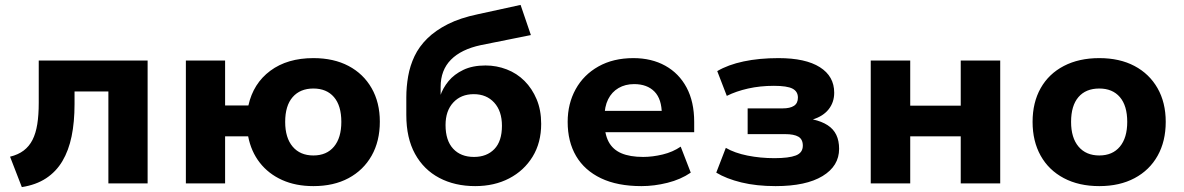

<svg xmlns="http://www.w3.org/2000/svg" viewBox="-20 -748 4828 783"><path d="M69 15 21 -109Q54 -117 76.5 -134Q99 -151 112.5 -177.5Q126 -204 132 -241.5Q138 -279 138 -329V-501H582V0H422V-375H284V-324Q284 -250 272 -192Q260 -134 234.5 -91Q209 -48 168 -21Q127 6 69 15Z M1258 11Q1186 11 1130.5 -14Q1075 -39 1039.5 -84.5Q1004 -130 992 -192H898V0H738V-501H898V-318H993Q1013 -408 1082.5 -459.5Q1152 -511 1258 -511Q1341 -511 1401.5 -479Q1462 -447 1495.5 -388.5Q1529 -330 1529 -252Q1529 -172 1495.5 -113Q1462 -54 1401.5 -21.5Q1341 11 1258 11ZM1258 -114Q1312 -114 1342 -150Q1372 -186 1372 -251Q1372 -317 1342 -352Q1312 -387 1258 -387Q1204 -387 1173.5 -352Q1143 -317 1143 -251Q1143 -186 1173.5 -150Q1204 -114 1258 -114Z M1918 11Q1835 11 1771.5 -22.5Q1708 -56 1672.5 -120.5Q1637 -185 1637 -279V-351Q1637 -394 1644.5 -437Q1652 -480 1670.5 -519Q1689 -558 1722.5 -591Q1756 -624 1806.5 -649.5Q1857 -675 1929 -690L2103 -728L2145 -605L1941 -564Q1861 -547 1819 -504.5Q1777 -462 1777 -394V-356H1775Q1786 -389 1809 -417Q1832 -445 1869.5 -463Q1907 -481 1960 -481Q2005 -481 2046.5 -465Q2088 -449 2119 -418Q2150 -387 2168.5 -343Q2187 -299 2187 -243Q2187 -166 2152 -109Q2117 -52 2056.5 -20.5Q1996 11 1918 11ZM1913 -108Q1965 -108 1996 -140Q2027 -172 2027 -235Q2027 -295 1995.5 -329.5Q1964 -364 1912 -364Q1860 -364 1828.5 -330Q1797 -296 1797 -238Q1797 -175 1828 -141.5Q1859 -108 1913 -108Z M2596 11Q2498 11 2431 -21Q2364 -53 2329.5 -111.5Q2295 -170 2295 -251Q2295 -325 2327.5 -384Q2360 -443 2420.5 -477Q2481 -511 2563 -511Q2637 -511 2693 -480Q2749 -449 2780 -391Q2811 -333 2811 -251V-209H2423V-296H2692L2679 -281Q2679 -344 2649 -374.5Q2619 -405 2566 -405Q2530 -405 2502.5 -389Q2475 -373 2460 -343Q2445 -313 2445 -269V-254Q2445 -202 2462 -170Q2479 -138 2514 -123Q2549 -108 2603 -108Q2641 -108 2682.5 -118Q2724 -128 2756 -150L2797 -44Q2756 -16 2702 -2.5Q2648 11 2596 11Z M3143 11Q3065 11 3003.5 -4Q2942 -19 2901 -44L2940 -145Q2976 -124 3028.5 -113.5Q3081 -103 3138 -103Q3197 -103 3225.5 -114Q3254 -125 3254 -154Q3254 -180 3236 -190.5Q3218 -201 3182 -201H3029V-306H3172Q3202 -306 3218 -316.5Q3234 -327 3234 -350Q3234 -375 3212 -386.5Q3190 -398 3136 -398Q3080 -398 3031 -387Q2982 -376 2944 -357L2905 -458Q2949 -484 3012.5 -497.5Q3076 -511 3155 -511Q3265 -511 3323.5 -474Q3382 -437 3382 -370Q3382 -331 3359.5 -302.5Q3337 -274 3295 -261Q3331 -253 3355 -237.5Q3379 -222 3390.5 -198Q3402 -174 3402 -141Q3402 -71 3334.5 -30Q3267 11 3143 11Z M3531 0V-501H3692V-317H3898V-501H4059V0H3898V-192H3692V0Z M4463 11Q4380 11 4318.5 -21.5Q4257 -54 4224 -113Q4191 -172 4191 -251Q4191 -330 4224 -388.5Q4257 -447 4318.5 -479Q4380 -511 4463 -511Q4546 -511 4606.5 -479Q4667 -447 4700.5 -388.5Q4734 -330 4734 -251Q4734 -172 4701 -113Q4668 -54 4607 -21.5Q4546 11 4463 11ZM4463 -114Q4517 -114 4547 -150Q4577 -186 4577 -251Q4577 -317 4547 -352Q4517 -387 4463 -387Q4408 -387 4378 -352Q4348 -317 4348 -251Q4348 -186 4378.5 -150Q4409 -114 4463 -114Z"/></svg>

Font: Nunito Sans 8pt ExtraBold
Style: Regular
Weight: 800
Version: Version 3.101;gftools[0.9.27]